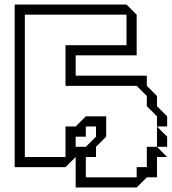

<svg xmlns="http://www.w3.org/2000/svg" viewBox="-20 -740 760 850"><path d="M675 -90V-180L720 -135V-90ZM45 0V-720H540L585 -675V-495H315V-405H630V-360L675 -315V-270L720 -225V-180H675V-225L630 -270V-315L585 -360H270V-540H540V-675H90V-45H270V-180H315L360 -225H450V-135L405 -90V-45H360V45H585V0H630V-90H675L720 -45H675V45H630L585 90H315V-45L270 0ZM315 -135V-90H360L405 -135V-180H360V-135Z"/></svg>

Font: Rubik Iso
Style: Regular
Weight: 400
Designer: Hubert and Fischer, NaN
Foundry: Hubert and Fischer, NaN
Version: Version 2.200